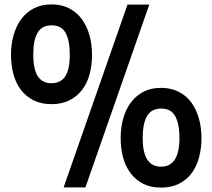

<svg xmlns="http://www.w3.org/2000/svg" viewBox="-20 -841 965 872"><path d="M895 -214Q895 -167 884 -126Q873 -85 850.5 -54.5Q828 -24 793 -6.5Q758 11 711 11Q664 11 630 -6.5Q596 -24 573 -54.5Q550 -85 539 -126Q528 -167 528 -214Q528 -261 539.5 -302.5Q551 -344 574 -375Q597 -406 631 -424Q665 -442 711 -442Q757 -442 792 -424Q827 -406 849.5 -375Q872 -344 883.5 -302.5Q895 -261 895 -214ZM658 -820 368 10H269L559 -820ZM398 -592Q398 -545 387 -504Q376 -463 353 -433Q330 -403 295.5 -385.5Q261 -368 214 -368Q167 -368 132.5 -385.5Q98 -403 75 -433Q52 -463 41 -504Q30 -545 30 -592Q30 -639 41.5 -680.5Q53 -722 76 -753.5Q99 -785 133.5 -803Q168 -821 214 -821Q260 -821 294.5 -803Q329 -785 352 -753.5Q375 -722 386.5 -680.5Q398 -639 398 -592ZM795 -214Q795 -278 776 -313Q757 -348 712 -348Q668 -348 648 -314Q628 -280 628 -214Q628 -84 711 -84Q795 -84 795 -214ZM297 -592Q297 -657 278 -691.5Q259 -726 214 -726Q170 -726 150.5 -692Q131 -658 131 -592Q131 -463 213 -463Q256 -463 276.5 -494.5Q297 -526 297 -592Z"/></svg>

Font: Sinkin Sans 500 Medium
Style: 500 Medium
Weight: 500
Designer: Keith Bates
Foundry: K-Type
Version: Sinkin Sans (version 1.0)  by Keith Bates   •   © 2014   www